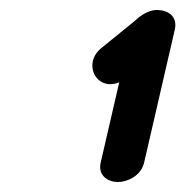

<svg xmlns="http://www.w3.org/2000/svg" viewBox="-20 -745 372 385"><path d="M276.2 -666.7C278.9 -668.9 275.7 -666.3 276.2 -666.7ZM219.1 -580C201.9 -505.6 181.9 -419 181.9 -419C175.7 -392.2 197.6 -380 216.4 -380C235.1 -380 262.8 -392.1 269 -419L330.7 -686.4C335.9 -711.9 318.1 -724.1 296.3 -725C272.5 -725.6 252.8 -705.3 251 -703.7C249.1 -702.1 183.1 -648.5 183.1 -648.5C159.8 -629.6 162.6 -603.5 172.8 -590.2C181.8 -578.5 197.8 -571.3 219.1 -580Z"/></svg>

Font: Hi.
Style: Regular
Weight: 400
Designer: Mew Too, Robert Jablonski
Foundry: Cannot Into Space Fonts
Version: Version 1.996